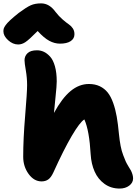

<svg xmlns="http://www.w3.org/2000/svg" viewBox="-81 -1055 814 1127"><path d="M25.9 -793.9Q-5.9 -793.9 -33.4 -819.1Q-61 -844.2 -61 -871.1Q-61 -880.9 -58.8 -887.9Q-56.6 -895 -48.1 -907.2Q-39.6 -919.4 -21 -936.8Q-2.4 -954.1 28.8 -979Q74.2 -1012.7 99.4 -1023.9Q124.5 -1035.2 160.2 -1035.2Q209 -1035.2 245.1 -984.9Q264.2 -960 286.9 -940.4Q309.6 -920.9 323.2 -911.9Q336.9 -902.8 346.4 -888.4Q356 -874 356 -854Q356 -828.1 333.7 -813.5Q311.5 -798.8 271 -798.8Q239.3 -798.8 208.3 -815.4Q177.2 -832 140.1 -873Q88.4 -820.8 67.6 -807.4Q46.9 -793.9 25.9 -793.9ZM163.1 9.8Q118.7 9.8 86.9 -33.9Q55.2 -77.6 55.2 -134.8Q55.2 -239.7 66.7 -376.7Q78.1 -513.7 78.1 -555.2Q78.1 -598.1 70.6 -641.6Q63 -685.1 63 -701.2Q63 -726.1 80.8 -742.9Q98.6 -759.8 136.2 -759.8Q157.2 -759.8 176.3 -751Q195.3 -742.2 213.1 -722.7Q231 -703.1 241.5 -665.8Q252 -628.4 252 -577.1Q252 -551.3 245.1 -487.3Q238.3 -423.3 235.8 -392.1Q283.2 -479 333.3 -520.5Q383.3 -562 440.9 -562Q477.1 -562 504.6 -548.8Q532.2 -535.6 551 -512.2Q569.8 -488.8 583.3 -450.9Q596.7 -413.1 604.2 -370.1Q611.8 -327.1 617.2 -268.1Q621.1 -229.5 627 -198.7Q632.8 -168 642.6 -143.3Q652.3 -118.7 656.7 -108.2Q661.1 -97.7 674.3 -75.9Q687.5 -54.2 688 -53.2Q700.2 -27.8 700.2 -7.8Q700.2 17.6 677.5 34.7Q654.8 51.8 621.1 51.8Q570.3 51.8 532.2 24.2Q494.1 -3.4 474.4 -48.1Q454.6 -92.8 451.2 -148.9Q443.4 -288.6 414.1 -354Q387.7 -337.9 340.3 -257.3Q293 -176.8 231.9 -42Q218.3 -12.7 202.1 -1.5Q186 9.8 163.1 9.8Z"/></svg>

Font: Shantell Sans Irregular
Style: Regular
Weight: 800
Designer: Stephen Nixon, Anya Danilova, Shantell Martin
Foundry: Arrow Type
Version: Version 1.006;[9816181b4]